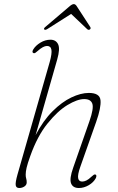

<svg xmlns="http://www.w3.org/2000/svg" viewBox="-20 -911 577 938"><path d="M448 -40.5Q437 -20 413.5 -6.2Q390 7.5 365.5 7.5Q336 7.5 327.2 -15.2Q318.5 -38 337.5 -91.5L417 -319Q439 -382 431 -404.5Q423 -427 391.5 -427Q358 -427 309.5 -397.8Q261 -368.5 211.8 -307.2Q162.5 -246 128 -149Q114.5 -111.5 110 -91.8Q105.5 -72 105.5 -58Q105.5 -46.5 108 -38.8Q110.5 -31 110.5 -20Q110.5 -7.5 99.2 0Q88 7.5 74 7.5Q59 7.5 56.8 -6Q54.5 -19.5 65.5 -58.5L223 -608.5Q234.5 -650 231.2 -668.2Q228 -686.5 209.5 -686.5Q191.5 -686.5 164 -662Q158 -656.5 152.8 -653Q147.5 -649.5 143 -652Q134.5 -655.5 142.5 -669.5Q154 -688.5 177.5 -702.8Q201 -717 226.5 -717Q253 -717 263.8 -695Q274.5 -673 259.5 -620.5L154 -251Q191 -322 236.8 -367.5Q282.5 -413 328.8 -435Q375 -457 414 -457Q467.5 -457 471 -421.2Q474.5 -385.5 450 -316L372.5 -96.5Q358.5 -57 361.8 -40.5Q365 -24 381.5 -24Q391 -24 402 -29.2Q413 -34.5 427 -48Q433.5 -54 438 -57Q442.5 -60 447.5 -58Q451 -56 450.8 -51Q450.5 -46 448 -40.5ZM418 -766.5Q412 -763 405.5 -769L327.5 -843L211 -769Q201 -763 197 -766.5Q191.5 -771 201 -779L318.5 -879Q332 -891 340.5 -891Q349 -891 356 -879L421 -779Q425.5 -771 418 -766.5Z"/></svg>

Font: Fraunces 9pt Soft Thin
Style: Italic
Weight: 100
Italic angle: -16°
Version: Version 1.000;[b76b70a41]